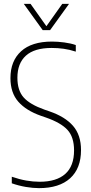

<svg xmlns="http://www.w3.org/2000/svg" viewBox="-20 -964 473 993"><path d="M182 9Q150.5 9 113.5 2.8Q76.5 -3.5 41 -16V-50Q80 -36.5 115.8 -30.2Q151.5 -24 185 -24Q272 -24 317.5 -64.5Q363 -105 363 -186Q363 -255 329.2 -292Q295.5 -329 218 -356L192 -365Q115 -392 74.5 -438.2Q34 -484.5 34 -560Q34 -648.5 89 -698.8Q144 -749 249 -749Q278.5 -749 312.5 -744.5Q346.5 -740 372 -731V-697Q340 -707.5 309.2 -711.8Q278.5 -716 247 -716Q158 -716 114 -676.2Q70 -636.5 70 -562Q70 -496 102.5 -459.8Q135 -423.5 210 -397L236 -388Q316.5 -360.5 357.8 -313Q399 -265.5 399 -188Q399 -93 342.8 -42Q286.5 9 182 9ZM201 -808 103 -944H138L220 -828.5L302 -944H337L239 -808Z"/></svg>

Font: Encode Sans Condensed Thin
Style: Regular
Weight: 100
Width: 3
Designer: Multiple Designers
Foundry: Impallari Type
Version: Version 3.000; ttfautohint (v1.8.3) -l 8 -r 50 -G 200 -x 14 